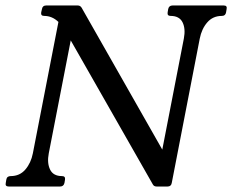

<svg xmlns="http://www.w3.org/2000/svg" viewBox="-34 -680 846 700"><path d="M782 -660Q795 -660 792.2 -647L790.2 -635Q788 -622 775 -622Q742.2 -622 721.8 -598.5Q701.2 -575 694.2 -539L592.2 -13Q590 0 577 0H537Q527 0 523 -8L202.5 -570.2L236 -595L143.8 -121Q137 -86 148.5 -62Q160 -38 192 -38Q205 -38 203 -25L201 -13Q198 0 185 0H-2Q-16 0 -13 -13L-11 -25Q-9 -38 5 -38Q38 -38 58.5 -62Q79 -86 85.8 -121L179 -600Q156.2 -622 127 -622Q114 -622 116.2 -635L119 -647Q121 -660 134 -660H249.5Q258.5 -660 263.5 -652L589 -79.5L546.2 -75.5L636.2 -539Q643.2 -575 631.6 -598.5Q620 -622 588 -622Q575 -622 577.2 -635L579.2 -647Q582 -660 595 -660Z"/></svg>

Font: Young Serif Light
Style: Italic
Weight: 300
Italic angle: -10.979°
Designer: Bastien Sozeau
Foundry: NBR — Bastien Sozeau
Version: Version 5.001